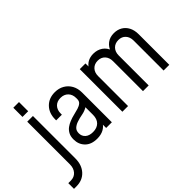

<svg xmlns="http://www.w3.org/2000/svg" viewBox="-192 -1133 1729 1729"><g transform="rotate(-45 672.0 -268.5)"><path d="M-59 183V110.5H-27.5Q17.5 110.5 44.2 80.2Q71 50 71 1V-542.5H143.5V-2Q143.5 81 96.8 132Q50 183 -27.5 183ZM71 -603V-720H143.5V-603Z M409.5 12Q334.5 12 293.5 -29.5Q252.5 -71 252.5 -134.5Q252.5 -174 267 -200.2Q281.5 -226.5 304.2 -243Q327 -259.5 352.5 -269.5Q383 -282 414.8 -289.2Q446.5 -296.5 473.5 -304.8Q500.5 -313 517 -327.5Q533.5 -342 533.5 -368.5V-381.5Q533.5 -427 506.2 -454.8Q479 -482.5 434 -482.5Q388.5 -482.5 362.2 -454.8Q336 -427 336 -381.5V-366.5H263.5V-379Q263.5 -458 310.5 -506.5Q357.5 -555 434 -555Q484.5 -555 523.2 -532.8Q562 -510.5 584 -471Q606 -431.5 606 -379V0H533.5V-75L545.5 -59Q526.5 -25 492 -6.5Q457.5 12 409.5 12ZM424.5 -57Q475.5 -57 504.5 -85.8Q533.5 -114.5 533.5 -168V-264Q503 -245 465.5 -238.2Q428 -231.5 394 -220Q364 -210 344.5 -191.8Q325 -173.5 325 -140Q325 -103.5 351 -80.2Q377 -57 424.5 -57Z M740 0V-542.5H812.5V-470.5L800.5 -486Q819 -519 850.2 -537Q881.5 -555 923.5 -555Q974.5 -555 1012.5 -529Q1050.5 -503 1066 -452.5L1048.5 -454.5Q1064 -501 1099.2 -528Q1134.5 -555 1186 -555Q1230 -555 1264 -535.5Q1298 -516 1317.8 -478.8Q1337.5 -441.5 1337.5 -389V0H1265V-381.5Q1265 -427 1239.2 -454.8Q1213.5 -482.5 1171 -482.5Q1127.5 -482.5 1101.2 -454.8Q1075 -427 1075 -381.5V0H1002.5V-381.5Q1002.5 -427 976.8 -454.8Q951 -482.5 908.5 -482.5Q865 -482.5 838.8 -454.8Q812.5 -427 812.5 -381.5V0Z"/></g></svg>

Font: Mohave Light
Style: Regular
Weight: 400
Version: Version 2.003